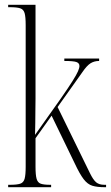

<svg xmlns="http://www.w3.org/2000/svg" viewBox="-20 -780 462 800"><path d="M14 0V-10H21Q50 -10 64 -14.5Q78 -19 82.5 -35Q87 -51 87 -85V-675Q87 -710 82.5 -725.5Q78 -741 64 -745.5Q50 -750 21 -750H14V-760H128V-369Q128 -350 127.5 -323Q127 -296 127 -267.5Q127 -239 126 -218L233 -369Q265 -415 282 -442Q299 -469 305 -483Q311 -497 311 -505Q311 -517 298.5 -521.5Q286 -526 248 -526V-536H393V-526Q373 -526 357.5 -516.5Q342 -507 323 -479L220 -334L354 -60Q368 -31 380.5 -20.5Q393 -10 415 -10H422V0H416Q385 0 365 -6Q345 -12 328.5 -33.5Q312 -55 291 -100L195 -298L128 -204V-85Q128 -51 132.5 -35Q137 -19 150 -14.5Q163 -10 189 -10H193V0Z"/></svg>

Font: Noto Serif Display ExtraCondensed ExtraLight
Style: Regular
Weight: 200
Width: 2
Designer: Monotype Design Team
Foundry: Monotype Imaging Inc.
Version: Version 2.009